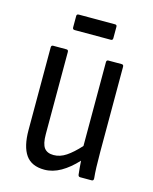

<svg xmlns="http://www.w3.org/2000/svg" viewBox="-101 -704 619 779"><g transform="rotate(15 209.0 -314.0)"><path d="M160 8Q106 8 81.5 -27Q57 -62 57 -131V-478Q57 -487 65 -487H121Q129 -487 129 -478V-133Q129 -92 141.5 -75.5Q154 -59 181 -59Q208 -59 233.5 -76Q259 -93 289 -126V-478Q289 -487 297 -487H353Q361 -487 361 -478V-121Q361 -83 362 -56Q363 -29 365 -11Q366 0 357 0H309Q301 0 300 -9Q297 -35 295 -66Q263 -31 229 -11.5Q195 8 160 8ZM133 -571Q124 -571 124 -580V-628Q124 -636 133 -636H285Q293 -636 293 -628V-580Q293 -571 285 -571Z"/></g></svg>

Font: Sofia Sans Cond
Style: Regular
Weight: 400
Width: 3
Designer: Botio Nikoltchev, Ani Petrova
Foundry: lettersoup
Version: Version 4.100; ttfautohint (v1.8.3)